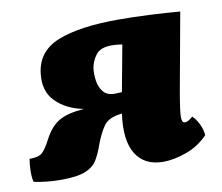

<svg xmlns="http://www.w3.org/2000/svg" viewBox="-78 -538 713 618"><g transform="rotate(-10 278.5 -229.0)"><path d="M74 9Q51 9 27.5 6.5Q4 4 -14 0Q-18 -14 -17.5 -36.5Q-17 -59 -14 -75Q16 -75 28 -86Q40 -97 56 -128Q76 -166 104 -182.5Q132 -199 186 -203Q130 -214 96 -248Q62 -282 69 -339Q77 -411 147.5 -439Q218 -467 345 -467Q390 -467 445 -464.5Q500 -462 546 -458L500 -205Q489 -142 489 -123Q489 -104 499 -104Q505 -104 511 -107.5Q517 -111 525 -118Q536 -109 545.5 -89.5Q555 -70 556 -52Q525 -20 484 -5.5Q443 9 409 9Q348 9 320 -35.5Q292 -80 304 -167Q260 -163 243.5 -139Q227 -115 214 -79Q205 -53 193 -33Q181 -13 154.5 -2Q128 9 74 9ZM239 -325Q237 -307 240 -285.5Q243 -264 255.5 -249Q268 -234 292 -234Q300 -234 316 -235L344 -386Q325 -389 309 -389Q272 -389 257 -368.5Q242 -348 239 -325Z"/></g></svg>

Font: Vollkorn Black
Style: Italic
Weight: 900
Italic angle: -11°
Designer: Friedrich Althausen
Foundry: Friedrich Althausen
Version: Version 5.000; ttfautohint (v1.8.3)